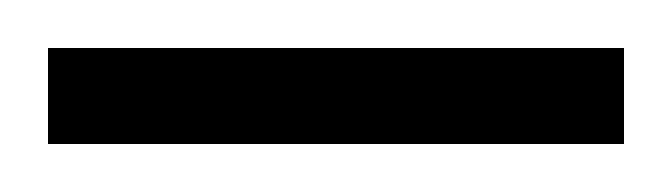

<svg xmlns="http://www.w3.org/2000/svg" viewBox="-20 0 280 80"><path d="M0 20H240V60H0Z"/></svg>

Font: SOV_poster
Style: Bold
Weight: 700
Version: Version 1.00